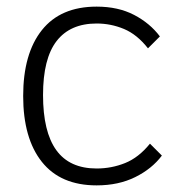

<svg xmlns="http://www.w3.org/2000/svg" viewBox="-20 -540 545 580"><path d="M469 -70Q439 -30 388.5 -5Q338 20 272 20Q163 20 106.5 -51Q50 -122 50 -250Q50 -378 106.5 -449Q163 -520 272 -520Q337 -520 385 -495Q433 -470 463 -430L427 -394Q394 -436 354.5 -452.5Q315 -469 272 -469Q192 -469 151 -416Q110 -363 110 -253Q110 -142 150 -86.5Q190 -31 272 -31Q317 -31 358 -47.5Q399 -64 433 -106Z"/></svg>

Font: Moderustic Light
Style: Regular
Weight: 300
Designer: Tural Alisoy
Foundry: TAFT Foundry
Version: Version 2.120